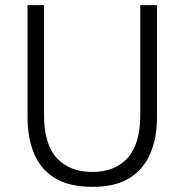

<svg xmlns="http://www.w3.org/2000/svg" viewBox="-20 -713 717 746"><path d="M339 13Q249 13 193.5 -21Q138 -55 112.5 -116Q87 -177 87 -258V-693H151V-267Q151 -153 200.5 -99Q250 -45 339 -45Q427 -45 476 -99.5Q525 -154 525 -267V-693H590V-258Q590 -178 564 -116.5Q538 -55 483 -21Q428 13 339 13Z"/></svg>

Font: Ubuntu Sans Light
Style: Regular
Weight: 300
Designer: Dalton Maag Ltd
Foundry: Dalton Maag Ltd
Version: Version 1.006; ttfautohint (v1.8.4.7-5d5b)